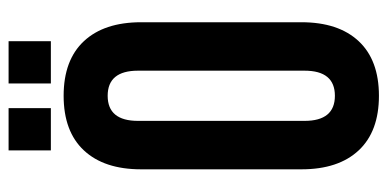

<svg xmlns="http://www.w3.org/2000/svg" viewBox="-242 -630 881 436"><g transform="rotate(-90 198.0 -412.5)"><path d="M141 -539V-161Q141 -92 198 -92Q255 -92 255 -161V-539Q255 -608 198 -608Q141 -608 141 -539ZM31 -168V-532Q31 -616 74 -662Q117 -708 198 -708Q279 -708 322 -662Q365 -616 365 -532V-168Q365 -84 322 -38Q279 8 198 8Q117 8 74 -38Q31 -84 31 -168ZM74 -833H170V-737H74ZM226 -833H322V-737H226Z"/></g></svg>

Font: Bebas Neue
Style: Regular
Weight: 400
Designer: Ryoichi Tsunekawa
Foundry: Ryoichi Tsunekawa
Version: Version 1.400